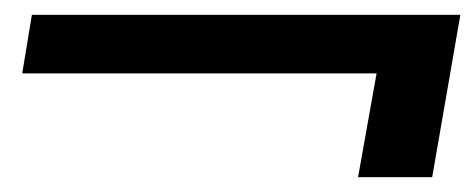

<svg xmlns="http://www.w3.org/2000/svg" viewBox="-20 -454 641 259"><path d="M463 -215 488 -355H10L23 -434H601L563 -215Z"/></svg>

Font: DM Sans 36pt Medium
Style: Italic
Weight: 500
Italic angle: -10°
Designer: Colophon Foundry, Jonny Pinhorn
Foundry: Colophon Foundry
Version: Version 4.004;gftools[0.9.30]